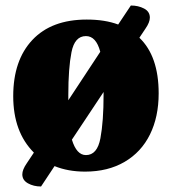

<svg xmlns="http://www.w3.org/2000/svg" viewBox="-20 -601 624 697"><path d="M556 -262Q556 -177 524.5 -113Q493 -49 432.5 -13.5Q372 22 289 22Q227 22 178 2L129 76Q102 76 81.5 64.5Q61 53 61 32Q61 15 77 -8L103 -47Q28 -122 28 -252Q28 -382 97.5 -456Q167 -530 295 -530Q361 -530 409 -512L455 -581Q482 -581 503 -570Q524 -559 524 -537Q524 -520 508 -497L486 -464Q556 -397 556 -262ZM228 -237 344 -413Q329 -470 292 -470Q251 -470 239.5 -411.5Q228 -353 228 -257ZM356 -257V-267L241 -94Q258 -38 292 -38Q333 -38 344.5 -99Q356 -160 356 -257Z"/></svg>

Font: Sansita ExtraBold
Style: Regular
Weight: 800
Designer: Pablo Cosgaya
Foundry: Omnibus-Type
Version: Version 1.006